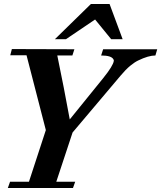

<svg xmlns="http://www.w3.org/2000/svg" viewBox="-20 -935 802 955"><path d="M762 -690 753 -659Q718 -659 667 -634Q650 -626 628 -608Q606 -590 580 -559L341 -276L260 -31H354L343 0H19L30 -31H124L208 -288L112 -660H31L39 -691L350 -690L340 -659H265Q282 -578 297 -500Q312 -422 327 -341L493 -546Q543 -608 546 -632Q547 -636 544 -640Q534 -659 483 -659L493 -690ZM590 -740H533L453 -838L308 -740H253L432 -915H525Z"/></svg>

Font: DG Didot
Style: Bold Italic
Weight: 700
Designer: David Gatwood, Takis Katsoulidis, and George D. Matthiopoulos
Foundry: David Gatwood
Version: Version 1.0